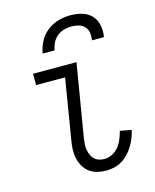

<svg xmlns="http://www.w3.org/2000/svg" viewBox="-113 -816 726 901"><g transform="rotate(-15 250.0 -366.0)"><path d="M291 8Q269 8 247.5 2.5Q226 -3 209.5 -15.5Q193 -28 182.5 -46.5Q172 -65 167.5 -86Q163 -107 164 -129.5Q165 -152 169 -174L217 -465H76V-520H287L228 -165Q226 -151 225 -137Q224 -123 226.5 -110Q229 -97 234 -85Q239 -73 248.5 -64Q258 -55 270.5 -51Q283 -47 297 -47Q316 -47 335 -56.5Q354 -66 367 -82.5Q380 -99 387.5 -118Q395 -137 400 -156L455 -146Q451 -126 443.5 -107.5Q436 -89 425 -71Q414 -53 400 -38Q386 -23 368 -12Q350 -1 330 3.5Q310 8 291 8ZM144 -600Q149 -629 163.5 -657Q178 -685 203 -704.5Q228 -724 257.5 -732Q287 -740 316 -740Q345 -740 372.5 -732Q400 -724 418 -704.5Q436 -685 441.5 -657Q447 -629 442 -600H384Q387 -618 384.5 -635.5Q382 -653 371 -665.5Q360 -678 343 -683Q326 -688 308 -688Q290 -688 271 -683Q252 -678 237 -665.5Q222 -653 213.5 -635.5Q205 -618 202 -600Z"/></g></svg>

Font: Iosevka Term Curly Light
Style: Italic
Weight: 300
Italic angle: -9°
Designer: Belleve Invis
Foundry: Belleve Invis
Version: Version 32.3.0